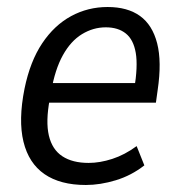

<svg xmlns="http://www.w3.org/2000/svg" viewBox="-20 -519 513 548"><path d="M225 9Q152 9 107 -22Q62 -53 47 -114.5Q32 -176 50 -266Q66 -344 100.5 -395.5Q135 -447 183 -473Q231 -499 287 -499Q344 -499 379.5 -473.5Q415 -448 428.5 -395.5Q442 -343 430 -262L425 -226H105L114 -282H381L363 -264Q374 -330 367.5 -368Q361 -406 339 -423.5Q317 -441 282 -441Q246 -441 214 -421.5Q182 -402 159.5 -361.5Q137 -321 126 -258L122 -236Q110 -172 119.5 -132Q129 -92 158 -73Q187 -54 233 -54Q265 -54 300.5 -65.5Q336 -77 370 -102L392 -47Q355 -18 310.5 -4.5Q266 9 225 9Z"/></svg>

Font: Nunito Sans 10pt Condensed
Style: Italic
Weight: 400
Width: 3
Italic angle: -9°
Designer: Vernon Adams
Foundry: Vernon Adams
Version: Version 3.101;gftools[0.9.27]